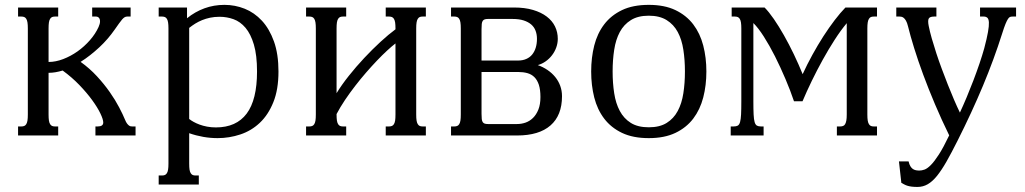

<svg xmlns="http://www.w3.org/2000/svg" viewBox="-20 -549 4152 778"><path d="M486.8 -63.5Q490.7 -53.7 494.9 -48.3Q499 -43 502.7 -40.3Q506.3 -37.6 509.8 -37.1Q513.2 -36.6 516.1 -36.6H529.3V0H366.7V-36.6H376Q398.4 -36.6 398.4 -52.7Q398.4 -64.9 386.7 -89.4Q375 -113.8 353.5 -143.3Q332 -172.9 301.5 -204.6Q271 -236.3 233.9 -263.2Q219.2 -258.8 204.8 -256.3Q190.4 -253.9 176.8 -253.9V-85Q176.8 -69.8 178.2 -60.5Q179.7 -51.3 183.1 -45.9Q186.5 -40.5 191.2 -38.6Q195.8 -36.6 202.6 -36.6H215.8V0H53.2V-36.6H66.9Q73.2 -36.6 78.1 -38.6Q83 -40.5 86.4 -45.9Q89.8 -51.3 91.3 -60.5Q92.8 -69.8 92.8 -85V-433.6Q92.8 -448.7 91.3 -458Q89.8 -467.3 86.4 -472.7Q83 -478 78.1 -480Q73.2 -481.9 66.9 -481.9H53.2V-518.6H215.8V-481.9H202.6Q195.8 -481.9 191.2 -480Q186.5 -478 183.1 -472.7Q179.7 -467.3 178.2 -458Q176.8 -448.7 176.8 -433.6V-297.9Q205.6 -297.9 236.1 -309.6Q266.6 -321.3 294.2 -340.8Q321.8 -360.4 344.2 -386Q366.7 -411.6 379.4 -439.5Q385.3 -452.6 385.3 -462.4Q385.3 -472.2 380.6 -477.1Q376 -481.9 368.7 -481.9H353.5V-518.6H509.3V-481.9H495.1Q489.7 -481.9 485.1 -479.2Q480.5 -476.6 475.1 -470.5Q469.7 -464.4 462.4 -454.1Q455.1 -443.8 444.8 -429.2Q431.6 -410.2 416 -392.1Q400.4 -374 382.6 -357.4Q364.7 -340.8 345.5 -325.7Q326.2 -310.5 306.6 -298.3Q343.3 -272 372.8 -240Q402.3 -208 424.8 -175.8Q447.3 -143.6 462.6 -114.3Q478 -85 486.8 -63.5Z M746.6 -66.9Q753.9 -61 764.4 -55.2Q774.9 -49.3 788.6 -44.2Q802.2 -39.1 819.1 -35.9Q835.9 -32.7 855 -32.7Q937.5 -32.7 979.5 -88.6Q1021.5 -144.5 1021.5 -259.3Q1021.5 -325.2 1008.8 -368.2Q996.1 -411.1 974.9 -436.3Q953.6 -461.4 926.3 -471.2Q898.9 -481 869.6 -481Q849.1 -481 831.5 -477.3Q814 -473.6 799.1 -467.5Q784.2 -461.4 771.2 -453.4Q758.3 -445.3 746.6 -436ZM746.6 113.8Q746.6 128.9 748 138.2Q749.5 147.5 752.9 152.8Q756.3 158.2 761 160.2Q765.6 162.1 772.5 162.1H785.6V198.7H623V162.1H636.7Q643.1 162.1 647.9 160.2Q652.8 158.2 656.2 152.8Q659.7 147.5 661.1 138.2Q662.6 128.9 662.6 113.8V-433.6Q662.6 -448.7 661.1 -458Q659.7 -467.3 656.2 -472.7Q652.8 -478 647.9 -480Q643.1 -481.9 636.7 -481.9H623V-518.6H737.8V-475.1Q770.5 -501.5 808.6 -515.4Q846.7 -529.3 889.6 -529.3Q932.1 -529.3 971.4 -513.7Q1010.7 -498 1041.3 -465.1Q1071.8 -432.1 1090.1 -381.1Q1108.4 -330.1 1108.4 -259.3Q1108.4 -186 1087.6 -134.8Q1066.9 -83.5 1032.7 -51.3Q998.5 -19 953.9 -4.2Q909.2 10.7 861.8 10.7Q832.5 10.7 803.5 5.6Q774.4 0.5 746.6 -9.3Z M1343.8 -85Q1343.8 -69.8 1345.2 -60.5Q1346.7 -51.3 1350.1 -45.9Q1353.5 -40.5 1358.2 -38.6Q1362.8 -36.6 1369.6 -36.6H1382.8V0H1220.2V-36.6H1233.9Q1240.2 -36.6 1245.1 -38.6Q1250 -40.5 1253.4 -45.9Q1256.8 -51.3 1258.3 -60.5Q1259.8 -69.8 1259.8 -85V-433.6Q1259.8 -448.7 1258.3 -458Q1256.8 -467.3 1253.4 -472.7Q1250 -478 1245.1 -480Q1240.2 -481.9 1233.9 -481.9H1220.2V-518.6H1382.8V-481.9H1369.6Q1362.8 -481.9 1358.2 -480Q1353.5 -478 1350.1 -472.7Q1346.7 -467.3 1345.2 -458Q1343.8 -448.7 1343.8 -433.6V-171.4Q1364.3 -205.1 1393.6 -241.9Q1422.9 -278.8 1455.6 -313.7Q1488.3 -348.6 1521.5 -379.2Q1554.7 -409.7 1582.5 -430.2V-433.6Q1582.5 -448.7 1581.1 -458Q1579.6 -467.3 1576.2 -472.7Q1572.8 -478 1567.9 -480Q1563 -481.9 1556.6 -481.9H1543V-518.6H1705.6V-481.9H1692.4Q1685.5 -481.9 1680.9 -480Q1676.3 -478 1672.9 -472.7Q1669.4 -467.3 1668 -458Q1666.5 -448.7 1666.5 -433.6V-85Q1666.5 -69.8 1668 -60.5Q1669.4 -51.3 1672.9 -45.9Q1676.3 -40.5 1680.9 -38.6Q1685.5 -36.6 1692.4 -36.6H1705.6V0H1543V-36.6H1556.6Q1563 -36.6 1567.9 -38.6Q1572.8 -40.5 1576.2 -45.9Q1579.6 -51.3 1581.1 -60.5Q1582.5 -69.8 1582.5 -85V-373Q1567.9 -361.8 1548.6 -344Q1529.3 -326.2 1507.8 -303.7Q1486.3 -281.2 1463.6 -255.1Q1440.9 -229 1419.2 -200.9Q1397.5 -172.9 1377.9 -143.8Q1358.4 -114.7 1343.8 -86.9Z M1807.6 0V-36.6H1821.3Q1827.6 -36.6 1832.5 -38.6Q1837.4 -40.5 1840.8 -45.9Q1844.2 -51.3 1845.7 -60.5Q1847.2 -69.8 1847.2 -85V-433.6Q1847.2 -448.7 1845.7 -458Q1844.2 -467.3 1840.8 -472.7Q1837.4 -478 1832.5 -480Q1827.6 -481.9 1821.3 -481.9H1807.6V-518.6H2062.5Q2106.4 -518.6 2139.6 -508.8Q2172.9 -499 2195.3 -481.9Q2217.8 -464.8 2229 -441.7Q2240.2 -418.5 2240.2 -391.6Q2240.2 -374 2234.1 -356.9Q2228 -339.8 2217 -325.4Q2206.1 -311 2191.2 -300.5Q2176.3 -290 2159.2 -285.2Q2180.2 -277.8 2198.2 -265.6Q2216.3 -253.4 2229.5 -237.3Q2242.7 -221.2 2250 -201.4Q2257.3 -181.6 2257.3 -159.2Q2257.3 -81.5 2210.7 -40.8Q2164.1 0 2075.2 0ZM1931.2 -303.7H2079.1Q2098.1 -303.7 2112.5 -310.1Q2127 -316.4 2136.5 -328.1Q2146 -339.8 2150.9 -356Q2155.8 -372.1 2155.8 -391.6Q2155.8 -409.7 2150.1 -424.6Q2144.5 -439.5 2132.3 -450Q2120.1 -460.4 2101.6 -466.3Q2083 -472.2 2056.6 -472.2H1957Q1949.2 -472.2 1944.1 -470.5Q1939 -468.8 1936 -464.4Q1933.1 -460 1932.1 -451.9Q1931.2 -443.8 1931.2 -430.7ZM2075.2 -46.4Q2092.8 -46.4 2109.6 -52.2Q2126.5 -58.1 2139.9 -71.3Q2153.3 -84.5 2161.6 -105.2Q2169.9 -126 2169.9 -155.8Q2169.9 -185.5 2163.6 -205.1Q2157.2 -224.6 2145.5 -236.3Q2133.8 -248 2116.9 -252.7Q2100.1 -257.3 2079.6 -257.3H1931.2V-87.9Q1931.2 -74.7 1932.1 -66.7Q1933.1 -58.6 1936 -54.2Q1939 -49.8 1944.1 -48.1Q1949.2 -46.4 1957 -46.4Z M2375.5 -259.3Q2375.5 -315.4 2387.9 -364.5Q2400.4 -413.6 2428.2 -450.2Q2456.1 -486.8 2500.5 -508.1Q2544.9 -529.3 2608.9 -529.3Q2672.4 -529.3 2716.8 -508.1Q2761.2 -486.8 2789.1 -450.2Q2816.9 -413.6 2829.6 -364.5Q2842.3 -315.4 2842.3 -259.3Q2842.3 -203.1 2829.6 -154.1Q2816.9 -105 2789.1 -68.4Q2761.2 -31.7 2716.8 -10.5Q2672.4 10.7 2608.9 10.7Q2544.9 10.7 2500.5 -10.5Q2456.1 -31.7 2428.2 -68.4Q2400.4 -105 2387.9 -154.1Q2375.5 -203.1 2375.5 -259.3ZM2462.4 -259.3Q2462.4 -212.4 2468.8 -171.1Q2475.1 -129.9 2491.5 -99.4Q2507.8 -68.8 2536.1 -51Q2564.5 -33.2 2608.9 -33.2Q2653.3 -33.2 2681.6 -51Q2710 -68.8 2726.3 -99.4Q2742.7 -129.9 2749 -171.1Q2755.4 -212.4 2755.4 -259.3Q2755.4 -306.2 2749 -347.4Q2742.7 -388.7 2726.3 -419.2Q2710 -449.7 2681.4 -467.5Q2652.8 -485.4 2608.9 -485.4Q2564.9 -485.4 2536.4 -467.5Q2507.8 -449.7 2491.5 -419.2Q2475.1 -388.7 2468.8 -347.4Q2462.4 -306.2 2462.4 -259.3Z M2944.8 -518.6H3078.1Q3095.2 -501.5 3115.5 -472.2Q3135.7 -442.9 3156.5 -406.2Q3177.2 -369.6 3196.8 -328.9Q3216.3 -288.1 3232.4 -248.5Q3250.5 -288.1 3272 -327.1Q3293.5 -366.2 3316.4 -401.9Q3339.4 -437.5 3362.3 -467.5Q3385.3 -497.6 3405.8 -518.6H3533.7V-481.9H3520.5Q3513.7 -481.9 3509 -480Q3504.4 -478 3501 -472.7Q3497.6 -467.3 3496.1 -458Q3494.6 -448.7 3494.6 -433.6V-85Q3494.6 -69.8 3496.1 -60.5Q3497.6 -51.3 3501 -45.9Q3504.4 -40.5 3509 -38.6Q3513.7 -36.6 3520.5 -36.6H3533.7V0H3371.1V-36.6H3384.8Q3391.1 -36.6 3396.2 -38.6Q3401.4 -40.5 3404.5 -45.9Q3407.7 -51.3 3409.4 -60.5Q3411.1 -69.8 3411.1 -85V-455.1Q3386.2 -425.3 3361.6 -387Q3336.9 -348.6 3313.7 -306.6Q3290.5 -264.6 3269.5 -221.4Q3248.5 -178.2 3231.9 -138.7H3197.3Q3183.1 -181.2 3162.8 -228.8Q3142.6 -276.4 3120.4 -320.6Q3098.1 -364.7 3075.2 -400.6Q3052.2 -436.5 3032.7 -455.6V-138.7Q3032.7 -105.5 3033.7 -85.2Q3034.7 -64.9 3037.8 -54.2Q3041 -43.5 3047.1 -40Q3053.2 -36.6 3063.5 -36.6H3074.2V0H2940.9V-36.6H2953.1Q2963.4 -36.6 2969.5 -40Q2975.6 -43.5 2978.8 -54.4Q2981.9 -65.4 2982.9 -85.4Q2983.9 -105.5 2983.9 -139.2V-433.6Q2983.9 -448.7 2982.4 -458Q2981 -467.3 2977.5 -472.7Q2974.1 -478 2969.2 -480Q2964.4 -481.9 2958 -481.9H2944.8Z M4041 -413.6Q4007.8 -308.6 3962.9 -201.2Q3918 -93.8 3859.9 21.5Q3835.4 70.3 3815.4 105.5Q3795.4 140.6 3776.9 163.6Q3758.3 186.5 3739.3 197.5Q3720.2 208.5 3697.8 208.5Q3684.1 208.5 3674.6 207.3Q3665 206.1 3657.7 203.9Q3650.4 201.7 3644.5 198.5Q3638.7 195.3 3632.3 191.9L3622.6 105H3661.6Q3664.6 117.7 3669.2 125Q3673.8 132.3 3679.4 136Q3685.1 139.6 3691.7 140.9Q3698.2 142.1 3705.6 142.1Q3714.8 142.1 3726.1 138.2Q3737.3 134.3 3751.7 119.9Q3766.1 105.5 3784.4 77.1Q3802.7 48.8 3826.2 -0.5Q3795.4 -63.5 3768.8 -126.2Q3742.2 -189 3720.9 -246.6Q3699.7 -304.2 3684.1 -354.5Q3668.5 -404.8 3659.2 -442.9Q3655.8 -457 3651.1 -465.1Q3646.5 -473.1 3641.6 -476.8Q3636.7 -480.5 3632.3 -481.2Q3627.9 -481.9 3625 -481.9H3611.8V-518.6H3774.4V-481.9H3765.1Q3748 -481.9 3743.4 -473.9Q3738.8 -465.8 3743.2 -443.8Q3747.6 -421.4 3755.6 -393.3Q3763.7 -365.2 3773.9 -333.7Q3784.2 -302.2 3796.4 -269.5Q3808.6 -236.8 3821 -205.3Q3833.5 -173.8 3845.9 -144.8Q3858.4 -115.7 3869.6 -92.8Q3882.8 -121.1 3897 -154.8Q3911.1 -188.5 3924.3 -223.1Q3937.5 -257.8 3949 -291.5Q3960.4 -325.2 3968.3 -353.5Q3979 -394 3983.4 -419.2Q3987.8 -444.3 3987.1 -458.3Q3986.3 -472.2 3980.7 -477.1Q3975.1 -481.9 3966.3 -481.9H3951.2V-518.6H4097.2V-481.9H4083Q4077.6 -481.9 4073.2 -480.5Q4068.8 -479 4064.5 -472.4Q4060.1 -465.8 4054.4 -452.1Q4048.8 -438.5 4041 -413.6Z"/></svg>

Font: Arian Grqi
Style: Regular
Weight: 400
Designer: Ruben Hakobyan (Tarumian)
Foundry: Ruben Hakobyan (Tarumian)
Version: Version 1.003